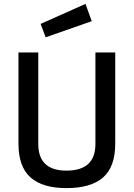

<svg xmlns="http://www.w3.org/2000/svg" viewBox="-20 -957 688 988"><path d="M177 -216Q177 -79 322 -79Q471 -79 471 -216V-687H573V-218Q573 -98 510 -43.5Q447 11 322 11Q199 11 137 -44Q75 -99 75 -218V-687H177ZM189 -834 420 -937 452 -848 215 -765Z"/></svg>

Font: TitilliumText
Style: Medium
Weight: 500
Designer: Accademia di Belle Arti di Urbino and others
Foundry: Accademia di Belle Arti di Urbino and others.
Version: Version 60.001